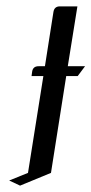

<svg xmlns="http://www.w3.org/2000/svg" viewBox="-20 -458 287 603"><path d="M8.8 108.9 67.9 85 116.2 -219.2H79.1L81.1 -233.9Q84 -250 101.1 -250H121.1L147.9 -420.9Q150.9 -438 168 -438H223.1L192.9 -250H247.1L224.1 -219.2H188L140.1 85L43 125Z"/></svg>

Font: Hhenum
Style: Italic
Weight: 400
Designer: T. Christopher White
Version: Version 1.0